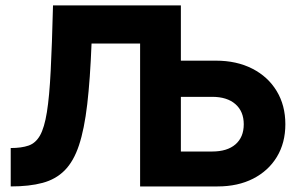

<svg xmlns="http://www.w3.org/2000/svg" viewBox="-20 -670 1082 690"><path d="M756 -452Q830.5 -452 886.8 -423.2Q943 -394.5 974.2 -343Q1005.5 -291.5 1005.5 -223.5Q1005.5 -156.5 975 -106.2Q944.5 -56 889.8 -28Q835 0 762 0H483.5V-513.5H309Q304 -385 293.5 -295.2Q283 -205.5 263.8 -147.8Q244.5 -90 212.5 -57.8Q180.5 -25.5 133 -12.8Q85.5 0 18.5 0V-138Q57 -138 82.5 -146.8Q108 -155.5 123.8 -183.2Q139.5 -211 148.5 -266.8Q157.5 -322.5 162.2 -416Q167 -509.5 170.5 -650.5H630V-452ZM742.5 -125.5Q796.5 -125.5 826.2 -151.2Q856 -177 856 -223.5Q856 -269.5 826 -295.8Q796 -322 742.5 -322H630V-125.5Z"/></svg>

Font: Overused Grotesk
Style: Bold
Weight: 710
Version: Version 0.004